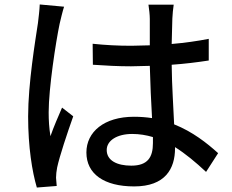

<svg xmlns="http://www.w3.org/2000/svg" viewBox="-20 -797 1040 860"><path d="M267 -767 158 -777C157 -751 153 -719 150 -694C138 -614 106 -423 106 -275C106 -139 124 -28 145 43L234 36C233 24 232 9 231 -1C231 -13 233 -33 236 -47C247 -98 281 -200 308 -276L258 -315C242 -278 220 -228 206 -187C200 -224 198 -258 198 -294C198 -401 230 -609 247 -690C251 -708 261 -749 267 -767ZM665 -183V-156C665 -93 642 -55 568 -55C504 -55 458 -78 458 -125C458 -168 505 -197 572 -197C604 -197 635 -192 665 -183ZM758 -776H645C648 -757 651 -729 651 -712V-594L568 -592C508 -592 452 -595 395 -601L396 -507C454 -503 509 -500 567 -500L651 -502C653 -424 657 -337 661 -268C635 -272 608 -274 580 -274C446 -274 367 -206 367 -114C367 -18 446 38 581 38C720 38 764 -41 764 -133V-138C810 -109 856 -71 903 -27L957 -111C907 -156 843 -207 760 -240C757 -317 750 -407 749 -507C807 -511 863 -518 915 -526V-623C864 -613 808 -605 749 -600C750 -646 751 -689 752 -714C753 -734 755 -756 758 -776Z"/></svg>

Font: Noto Sans CJK SC Medium
Style: Regular
Weight: 500
Designer: Ryoko NISHIZUKA 西塚涼子 (kana, bopomofo & ideographs); Paul D. Hunt (Latin, Greek & Cyrillic); Sandoll Communications 산돌커뮤니
Foundry: Adobe
Version: Version 2.004;hotconv 1.0.118;makeotfexe 2.5.65603